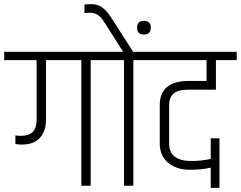

<svg xmlns="http://www.w3.org/2000/svg" viewBox="-40 -893 1158 923"><path d="M496 -644V-604H396V0H351V-604H181V-315Q181 -263 152 -230.5Q123 -198 65 -198Q46 -198 34 -201V-242Q50 -240 61 -240Q136 -240 136 -315V-604H-20V-644Z M701 -644V-604H601V0H556V-604H456V-644H552L457 -793Q432 -832 392 -832Q380 -832 366 -830V-871Q380 -873 403 -873Q452 -873 491 -814L600 -644ZM685 -760Q685 -727 652 -727Q619 -727 619 -760Q619 -793 652 -793Q685 -793 685 -760Z M728 -203V-387Q728 -504 868 -504H953V-604H661V-644H1098V-604H998V-462H868Q815 -462 794 -443Q773 -424 773 -387V-203Q773 -119 880 -119Q927 -119 973 -129V-228H1015V10H973V-87Q932 -77 870.5 -77Q809 -77 768.5 -110.5Q728 -144 728 -203Z"/></svg>

Font: Khand Light
Style: Regular
Weight: 300
Designer: Devanagari: Sanchit Sawaria, Jyotish Sonowal; Latin: Satya Rajpurohit
Foundry: Indian Type Foundry
Version: Version 1.101;PS 1.0;hotconv 1.0.78;makeotf.lib2.5.61930; tt